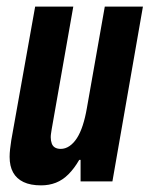

<svg xmlns="http://www.w3.org/2000/svg" viewBox="-20 -547 451 579"><path d="M104 12Q72 12 51 2Q30 -8 19.5 -27Q9 -46 9 -74Q9 -85 10.5 -98Q12 -111 14 -124L86 -527H201L136 -158Q135 -151 134 -145Q133 -139 133 -133Q133 -123 136 -114.5Q139 -106 146 -102Q153 -98 163 -98Q177 -98 189.5 -106.5Q202 -115 212 -130.5Q222 -146 229.5 -169Q237 -192 242 -221L296 -527H411L319 0H223V-65H219Q204 -39 186.5 -21.5Q169 -4 148.5 4Q128 12 104 12Z"/></svg>

Font: Archivo ExtraCondensed
Style: Bold Italic
Weight: 700
Width: 2
Italic angle: -10°
Designer: Hector Gatti
Foundry: Omnibus-Type
Version: Version 2.001